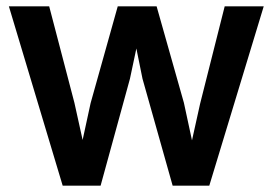

<svg xmlns="http://www.w3.org/2000/svg" viewBox="-20 -577 859 605"><path d="M177.5 8 8 -557H135L214.5 -253L256.5 -63H224.5L265.5 -252L351 -557H473.5L559.5 -253L600 -65H569.5L610.5 -250L688 -557H811L639.5 8H524L429 -329L397.5 -484.5H422.5L389.5 -329L297 8Z"/></svg>

Font: Merriweather Sans Medium
Style: Regular
Weight: 500
Designer: Eben Sorkin
Foundry: Eben Sorkin
Version: Version 2.001